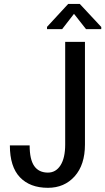

<svg xmlns="http://www.w3.org/2000/svg" viewBox="-20 -918 520 949"><path d="M302.2 -710.9H399.9V-203.6Q399.9 -103.5 349.1 -46.6Q298.3 10.3 216.8 10.3Q128.4 10.3 78.6 -41.7Q28.8 -93.8 28.8 -199.2H126.5Q126.5 -129.9 149.2 -97.4Q171.9 -64.9 216.8 -64.9Q256.3 -64.9 279.3 -101.3Q302.2 -137.7 302.2 -203.6ZM480.5 -784.7V-773.9H405.3L345.7 -849.6L287.1 -773.9H212.4V-785.2L316.9 -898.4H374.5Z"/></svg>

Font: Franco
Style: Regular
Weight: 400
Designer: Google
Version: Version 1.200311; 2013